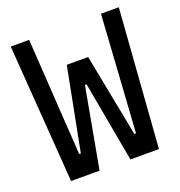

<svg xmlns="http://www.w3.org/2000/svg" viewBox="-127 -805 854 912"><g transform="rotate(-20 300.0 -349.0)"><path d="M221.9 0 295.8 -406.2H304.3L377.8 0H522L573.2 -698.2H483L457 -290.5L445 -107.2H436.8L355.5 -525.9H247.5L166.2 -107.2H158L146 -291.9L120 -698.2H27L77.8 0Z"/></g></svg>

Font: Margiela Mono Medium
Style: Regular
Weight: 500
Designer: Mike Abbink, Paul van der Laan, Pieter van Rosmalen
Foundry: Bold Monday
Version: Version 2.003 2021